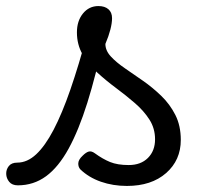

<svg xmlns="http://www.w3.org/2000/svg" viewBox="-114 -595 684 634"><path d="M-55 17Q-74 17 -83.5 5.5Q-93 -6 -93.5 -20.5Q-94 -35 -85 -46.5Q-76 -58 -57 -58Q-24 -58 5.5 -85.5Q35 -113 63 -166.5Q91 -220 118.5 -299.5Q146 -379 174 -483L229 -469Q203 -347 174.5 -256Q146 -165 112.5 -104Q79 -43 38 -13Q-3 17 -55 17ZM305 19Q259 19 219 5Q179 -9 151 -36Q144 -44 144.5 -56Q145 -68 159 -81Q170 -92 179 -94.5Q188 -97 199 -89Q225 -70 249.5 -60Q274 -50 311 -50Q351 -50 374.5 -73.5Q398 -97 398 -135Q398 -171 379.5 -200Q361 -229 331.5 -254.5Q302 -280 269 -304.5Q236 -329 206.5 -356Q177 -383 158.5 -415.5Q140 -448 140 -488Q140 -526 160 -550.5Q180 -575 211 -575Q232 -575 244 -564.5Q256 -554 256 -535Q256 -519 250.5 -497.5Q245 -476 234 -450Q234 -428 252 -408.5Q270 -389 298.5 -369.5Q327 -350 358.5 -328Q390 -306 418.5 -278.5Q447 -251 465 -215.5Q483 -180 483 -133Q483 -66 434.5 -23.5Q386 19 305 19Z"/></svg>

Font: Playwrite HU
Style: Regular
Weight: 400
Designer: Veronika Burian, José Scaglione
Foundry: TypeTogether
Version: Version 1.002